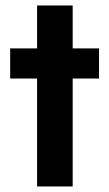

<svg xmlns="http://www.w3.org/2000/svg" viewBox="-20 -670 393 690"><path d="M335.9 -496.1Q312.5 -496.1 241.2 -496.1Q241.2 -534.2 241.2 -650.4Q209 -650.4 113.3 -650.4Q113.3 -611.3 113.3 -496.1Q88.9 -496.1 16.6 -496.1Q16.6 -492.2 16.6 -482.4Q16.6 -459 16.6 -387.7Q41 -387.7 113.3 -387.7Q113.3 -291 113.3 0Q144.5 0 241.2 0Q241.2 -96.7 241.2 -387.7Q264.6 -387.7 335.9 -387.7Q335.9 -415 335.9 -496.1Z"/></svg>

Font: BM-Biotif
Style: Bold
Weight: 400
Designer: Deni Anggara
Version: Version 1.000;PS 001.000;hotconv 1.0.88;makeotf.lib2.5.64776